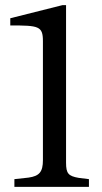

<svg xmlns="http://www.w3.org/2000/svg" viewBox="-20 -727 397 747"><path d="M36 0H326V-30L286 -35C246 -42 237 -52 237 -94V-707H223L20 -656V-628C130 -628 147 -626 147 -567V-104C147 -58 133 -42 91 -36L36 -30Z"/></svg>

Font: Hedvig Letters Serif 24pt
Style: Regular
Weight: 400
Designer: Alexander Örn & Tor Weibull
Foundry: Kanon Foundry
Version: Version 1.000